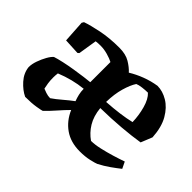

<svg xmlns="http://www.w3.org/2000/svg" viewBox="-92 -683 909 909"><g transform="rotate(45 363.0 -228.0)"><path d="M128 12Q98 -2 71 -32Q44 -62 40 -99Q40 -120 48.5 -144Q57 -168 68.5 -188.5Q80 -209 91 -218Q109 -224 138.5 -230.5Q168 -237 199.5 -242Q231 -247 257.5 -250.5Q284 -254 297 -255V-390Q282 -398 257.5 -405Q233 -412 209 -412Q201 -412 193 -411.5Q185 -411 178 -410L163 -316L156 -310L76 -314L69 -425L75 -435Q106 -446 159.5 -457Q213 -468 279 -468Q322 -468 349.5 -451.5Q377 -435 394 -416Q425 -435 460.5 -448.5Q496 -462 534 -468Q569 -468 603.5 -447.5Q638 -427 662 -385.5Q686 -344 690 -279L667 -222Q618 -214 553 -208.5Q488 -203 417 -202Q422 -152 443 -117.5Q464 -83 496 -61Q521 -61 554 -68.5Q587 -76 620 -86Q653 -96 678 -105L694 -72Q674 -56 648.5 -38Q623 -20 594 -5Q585 -1 557 5.5Q529 12 493 12Q432 12 390 -17.5Q348 -47 326 -98Q304 -76 280 -48.5Q256 -21 234 0Q230 2 200.5 7Q171 12 128 12ZM416 -242Q510 -248 572 -263Q571 -307 559 -350Q547 -393 525 -413Q508 -413 488 -410.5Q468 -408 457 -403Q441 -379 429 -337Q417 -295 416 -242ZM216 -67Q238 -82 263 -103.5Q288 -125 311 -142Q305 -158 301 -175Q297 -192 297 -211Q228 -204 159 -176Q158 -168 157.5 -161Q157 -154 157 -147Q157 -126 159.5 -109.5Q162 -93 165 -80Q172 -77 186.5 -72Q201 -67 216 -67Z"/></g></svg>

Font: Labrada SemiBold
Style: Regular
Weight: 600
Designer: Mercedes Jáuregui
Foundry: Omnibus-Type Team
Version: Version 1.000; ttfautohint (v1.8.4.7-5d5b)